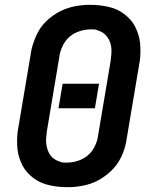

<svg xmlns="http://www.w3.org/2000/svg" viewBox="-20 -763 640 791"><path d="M256 8Q237 8 219 6Q201 4 183 0Q165 -4 149 -11Q133 -18 119 -28.5Q105 -39 93 -52Q81 -65 73 -80.5Q65 -96 59.5 -113Q54 -130 52 -148Q50 -166 50.5 -188Q51 -210 53 -222L107 -543Q109 -559 114 -575Q119 -591 125 -606Q131 -621 139.5 -636Q148 -651 159.5 -664Q171 -677 184.5 -688Q198 -699 212.5 -708Q227 -717 243 -723.5Q259 -730 274.5 -734Q290 -738 309 -740.5Q328 -743 339 -743H353Q372 -743 390 -741Q408 -739 426 -735Q444 -731 460 -724Q476 -717 490 -706.5Q504 -696 516 -683Q528 -670 536 -654.5Q544 -639 549.5 -622Q555 -605 557 -587Q559 -569 558.5 -547Q558 -525 556 -513L502 -192Q500 -176 495.5 -160Q491 -144 485 -129Q479 -114 470 -99Q461 -84 449.5 -71Q438 -58 424.5 -47Q411 -36 396.5 -27Q382 -18 366.5 -11.5Q351 -5 335 -1Q319 3 300 5.5Q281 8 270 8ZM245 -93H256Q270 -93 284.5 -96Q299 -99 313 -105Q327 -111 339 -120.5Q351 -130 360 -142.5Q369 -155 375.5 -171.5Q382 -188 383 -198L436 -513Q438 -528 439 -542.5Q440 -557 438 -571Q436 -585 430 -597.5Q424 -610 414.5 -619.5Q405 -629 389.5 -635.5Q374 -642 365 -642H353Q339 -642 324.5 -639Q310 -636 296 -630Q282 -624 270 -614.5Q258 -605 249 -592.5Q240 -580 233.5 -563.5Q227 -547 226 -538L173 -222Q171 -207 170 -192.5Q169 -178 171.5 -164Q174 -150 179.5 -137.5Q185 -125 194.5 -115.5Q204 -106 219.5 -99.5Q235 -93 245 -93ZM221 -317 238 -418H388L371 -317Z"/></svg>

Font: Iosevka Aile Oblique
Style: Bold
Weight: 700
Italic angle: -9°
Designer: Belleve Invis
Foundry: Belleve Invis
Version: Version 31.1.0; ttfautohint (v1.8.4)